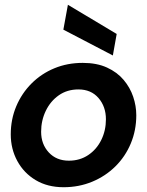

<svg xmlns="http://www.w3.org/2000/svg" viewBox="-20 -771 615 803"><path d="M246 12Q179 12 129.5 -17.5Q80 -47 52.5 -97.5Q25 -148 25 -209Q25 -272 48 -326.5Q71 -381 112 -422Q153 -463 207.5 -485.5Q262 -508 326 -508Q385 -508 427.5 -488.5Q470 -469 497 -437Q524 -405 537 -366.5Q550 -328 550 -289Q550 -226 527 -171Q504 -116 462.5 -75Q421 -34 365.5 -11Q310 12 246 12ZM268 -99Q314 -99 349 -122.5Q384 -146 403.5 -185.5Q423 -225 423 -272Q423 -325 392 -361Q361 -397 308 -397Q261 -397 226 -372.5Q191 -348 171.5 -307.5Q152 -267 152 -220Q152 -168 184 -133.5Q216 -99 268 -99ZM452 -539 245 -647 264 -751 468 -629Z"/></svg>

Font: Rethink Sans
Style: Bold Italic
Weight: 700
Italic angle: -10°
Designer: The Rethink Sans project authors (Hans Thiessen). DM Sans designed by Colophon Foundry.
Foundry: Rethink Communications LLC
Version: Version 1.001